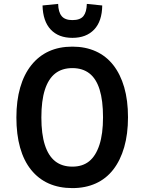

<svg xmlns="http://www.w3.org/2000/svg" viewBox="-20 -954 741 984"><path d="M351 10Q283 10 230 -13.5Q177 -37 139.5 -83.5Q102 -130 83 -197.5Q64 -265 64 -352Q64 -438 83.5 -505.5Q103 -573 140.5 -620Q178 -667 230.5 -691Q283 -715 351 -715Q418 -715 471 -691Q524 -667 560.5 -620.5Q597 -574 616.5 -507Q636 -440 636 -353Q636 -267 616.5 -199.5Q597 -132 560.5 -85Q524 -38 471 -14Q418 10 351 10ZM351 -100Q403 -100 437 -127.5Q471 -155 489.5 -211.5Q508 -268 508 -353Q508 -439 490.5 -495Q473 -551 438 -578Q403 -605 351 -605Q298 -605 263 -577.5Q228 -550 210 -494Q192 -438 192 -352Q192 -267 210 -211Q228 -155 263 -127.5Q298 -100 351 -100ZM351 -760Q280 -760 240 -802.5Q200 -845 198 -926L278 -934Q279 -892 296 -871.5Q313 -851 351 -851Q391 -851 407.5 -871.5Q424 -892 425 -934L504 -926Q503 -845 462.5 -802.5Q422 -760 351 -760Z"/></svg>

Font: Nunito Sans 7pt Condensed
Style: Bold
Weight: 700
Width: 3
Designer: Vernon Adams
Foundry: Vernon Adams
Version: Version 3.101;gftools[0.9.27]